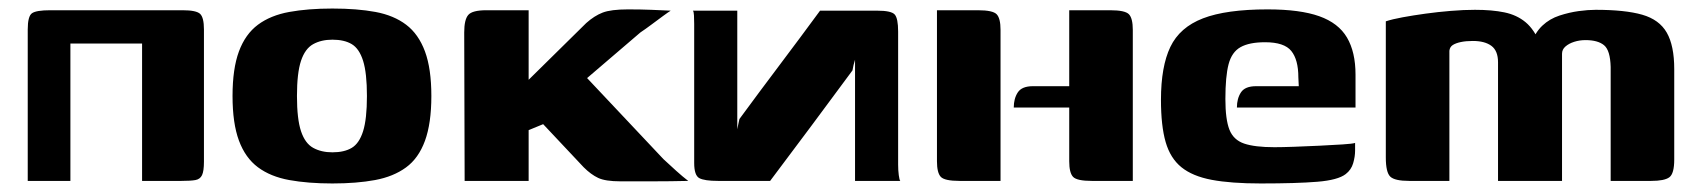

<svg xmlns="http://www.w3.org/2000/svg" viewBox="-20 -424 3982 450"><path d="M145 -322V0H45V-355Q45 -386 55 -393Q65 -400 98 -400H408Q440 -400 449 -391.5Q458 -383 458 -355V-45Q458 -23 453.5 -13.5Q449 -4 438 -2Q427 0 405 0H313V-322Z M759 6Q702 6 658 -2Q614 -10 584.5 -32Q555 -54 540 -94.5Q525 -135 525 -199Q525 -263 540 -303.5Q555 -344 584.5 -366Q614 -388 658 -396Q702 -404 759 -404Q817 -404 860 -396Q903 -388 932 -366Q961 -344 976 -303.5Q991 -263 991 -199Q991 -135 976 -94Q961 -53 931.5 -31.5Q902 -10 859 -2Q816 6 759 6ZM759 -67Q787 -67 804.5 -77.5Q822 -88 831 -116.5Q840 -145 840 -199Q840 -253 831 -281.5Q822 -310 804.5 -320.5Q787 -331 759 -331Q733 -331 714 -320.5Q695 -310 685.5 -281.5Q676 -253 676 -199Q676 -145 685.5 -116.5Q695 -88 714 -77.5Q733 -67 759 -67Z M1069 0 1068 -348Q1068 -378 1077.5 -389Q1087 -400 1120 -400H1219V-237L1354 -370Q1373 -387 1392.5 -394.5Q1412 -402 1452 -402Q1482 -402 1506.5 -401Q1531 -400 1552 -399Q1547 -396 1534 -386.5Q1521 -377 1507 -366.5Q1493 -356 1481 -348L1356 -241L1535 -51Q1550 -37 1565 -23.5Q1580 -10 1593 0Q1551 1 1509.5 1Q1468 1 1434 1Q1399 1 1382 -7Q1365 -15 1348 -32L1253 -133L1219 -119V0Z M2090 0Q2063 0 2036.5 0Q2010 0 1984 0Q1984 -72 1984 -142.5Q1984 -213 1984 -284Q1982 -278 1980.5 -271.5Q1979 -265 1978 -259Q1930 -194 1882 -129.5Q1834 -65 1785 0Q1755 0 1724 0Q1693 0 1663 0Q1631 0 1619 -6.5Q1607 -13 1607 -42Q1607 -119 1607 -195.5Q1607 -272 1607 -349Q1607 -357 1607 -368Q1607 -379 1606.5 -388Q1606 -397 1604 -399Q1630 -399 1656 -399Q1682 -399 1708 -399Q1708 -330 1708 -260.5Q1708 -191 1708 -121Q1709 -127 1710.5 -133.5Q1712 -140 1713 -145Q1760 -209 1807.5 -272Q1855 -335 1902 -399Q1935 -399 1968.5 -399Q2002 -399 2036 -399Q2069 -399 2077 -390Q2085 -381 2085 -350Q2085 -273 2085 -194.5Q2085 -116 2085 -38Q2085 -25 2086.5 -13.5Q2088 -2 2090 0Z M2486 -172H2356Q2356 -193 2365.5 -207.5Q2375 -222 2401 -222H2486V-400H2582Q2617 -400 2626 -390.5Q2635 -381 2635 -354V0H2539Q2504 0 2495 -9.5Q2486 -19 2486 -46ZM2176 -400H2272Q2307 -400 2316 -390.5Q2325 -381 2325 -354V0H2229Q2194 0 2185 -9.5Q2176 -19 2176 -46Z M2935 6Q2865 6 2820 -2.5Q2775 -11 2749 -32Q2723 -53 2712 -91Q2701 -129 2701 -190Q2701 -268 2723 -314Q2745 -360 2799.5 -381Q2854 -402 2951 -402Q3027 -402 3072 -386Q3117 -370 3137 -336Q3157 -302 3157 -249V-172H2879Q2879 -193 2888.5 -207.5Q2898 -222 2924 -222H3024L3023 -243Q3023 -284 3006.5 -304.5Q2990 -325 2945 -325Q2908 -325 2887.5 -313.5Q2867 -302 2859.5 -273.5Q2852 -245 2852 -192Q2852 -144 2861.5 -120Q2871 -96 2896 -87.5Q2921 -79 2967 -79Q2984 -79 3013 -80Q3042 -81 3072.5 -82.5Q3103 -84 3126.5 -85.5Q3150 -87 3156 -89V-71Q3156 -57 3151.5 -41.5Q3147 -26 3134 -16Q3116 -2 3067.5 2Q3019 6 2935 6Z M3283 0Q3249 0 3238.5 -10Q3228 -20 3228 -55V-374Q3243 -379 3267.5 -383.5Q3292 -388 3321 -392Q3350 -396 3380.5 -398.5Q3411 -401 3437 -401Q3477 -401 3506 -395Q3535 -389 3555.5 -372Q3576 -355 3590 -321L3569 -322Q3578 -348 3595 -364Q3612 -380 3635 -387.5Q3658 -395 3680 -398Q3702 -401 3720 -401Q3789 -401 3829 -389.5Q3869 -378 3886.5 -347.5Q3904 -317 3904 -262V-50Q3904 -17 3892.5 -8.5Q3881 0 3850 0H3755Q3755 -67 3755 -133.5Q3755 -200 3755 -267Q3754 -306 3739.5 -318Q3725 -330 3696 -330Q3682 -330 3669.5 -326Q3657 -322 3649 -315Q3641 -308 3641 -298V0H3491V-278Q3491 -305 3475.5 -316.5Q3460 -328 3432 -328Q3416 -328 3404 -325.5Q3392 -323 3385 -318.5Q3378 -314 3377 -305V0Z"/></svg>

Font: r_Genos
Style: Bold
Weight: 700
Designer: Robert E. Leuschke
Foundry: Robert E. Leuschke
Version: Version 2.000;June 29, 2024;FontCreator 14.0.0.2814 32-bit